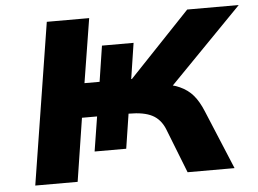

<svg xmlns="http://www.w3.org/2000/svg" viewBox="-50 -770 1122 835"><g transform="rotate(-5 510.5 -352.5)"><path d="M71 0 183 -705H368L323 -425H389L413 -581H551L527 -425H530L796 -705H1021L681 -357L641 -393Q699 -387 734.5 -371Q770 -355 793 -328Q816 -301 834 -257L941 0H736L659 -196Q641 -239 605 -257.5Q569 -276 505 -276H464L505 -293L479 -125H341L365 -276H299L256 0Z"/></g></svg>

Font: Nunito Sans 7pt Expanded ExtraBold
Style: Italic
Weight: 800
Width: 7
Italic angle: -9°
Designer: Vernon Adams
Foundry: Vernon Adams
Version: Version 3.101;gftools[0.9.27]